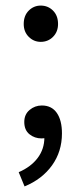

<svg xmlns="http://www.w3.org/2000/svg" viewBox="-20 -496 293 688"><path d="M126 -346Q101 -346 83 -364Q65 -382 65 -410Q65 -440 83 -458Q101 -476 126 -476Q152 -476 170 -458Q188 -440 188 -410Q188 -382 170 -364Q152 -346 126 -346ZM68 172 47 121Q91 102 115 70Q139 38 139 -3L130 -78L171 -17Q163 -7 152 -3.5Q141 0 129 0Q104 0 85.5 -15Q67 -30 67 -59Q67 -86 86 -102Q105 -118 130 -118Q165 -118 183.5 -91.5Q202 -65 202 -18Q202 47 166.5 96.5Q131 146 68 172Z"/></svg>

Font: Assistant Medium
Style: Regular
Weight: 500
Designer: Hebrew By Ben Nathan, Latin by Paul Hunt
Version: Version 3.000